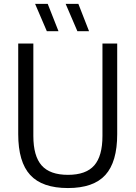

<svg xmlns="http://www.w3.org/2000/svg" viewBox="-20 -966 703 996"><path d="M332.5 9.5Q199 9.5 136.8 -58.2Q74.5 -126 74.5 -270V-740H153V-261Q153 -156.5 196 -107.8Q239 -59 332.5 -59Q426 -59 468.8 -107.8Q511.5 -156.5 511.5 -261V-740H588V-270Q588 -126 526.5 -58.2Q465 9.5 332.5 9.5ZM381.5 -804 320.5 -946H386.5L442 -804ZM223 -804 162 -946H227.5L283.5 -804Z"/></svg>

Font: Encode Sans SemiCondensed SemiCondensed
Style: Regular
Weight: 400
Width: 4
Designer: Multiple Designers
Foundry: Impallari Type
Version: Version 3.000; ttfautohint (v1.8.3) -l 8 -r 50 -G 200 -x 14 